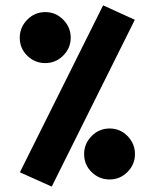

<svg xmlns="http://www.w3.org/2000/svg" viewBox="-20 -689 581 721"><path d="M367.2 -668.9 486.3 -614.7 174.3 11.7 54.7 -42ZM54.2 -547.4Q54.2 -586.4 82.3 -615Q110.4 -643.6 149.9 -643.6Q189.5 -643.6 217.5 -615Q245.6 -586.4 245.6 -547.4Q245.6 -508.3 217.3 -480.2Q189 -452.1 149.9 -452.1Q110.8 -452.1 82.5 -479.7Q54.2 -507.3 54.2 -547.4ZM295.9 -110.4Q295.9 -149.4 324 -178Q352.1 -206.5 391.6 -206.5Q431.2 -206.5 459 -178Q486.8 -149.4 486.8 -110.4Q486.8 -71.3 458.7 -43.2Q430.7 -15.1 391.6 -15.1Q352.5 -15.1 324.2 -42.7Q295.9 -70.3 295.9 -110.4Z"/></svg>

Font: Vazirmatn UI NL Black
Style: Regular
Weight: 900
Designer: Saber Rastikerdar
Foundry: Saber Rastikerdar
Version: Version 33.003